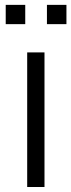

<svg xmlns="http://www.w3.org/2000/svg" viewBox="-20 -749 286 769"><path d="M88.9 0V-539.1H158.2V0ZM2.9 -652.3V-729.5H81.1V-652.3ZM168 -652.3V-729.5H246.1V-652.3Z"/></svg>

Font: Min Sans Light
Style: Regular
Weight: 300
Designer: Jinseong-Kim, NotoSansCJK, Nunito
Foundry: Jinseong-Kim
Version: Version 1.400;Glyphs 3.1.2 (3151)